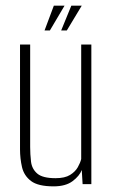

<svg xmlns="http://www.w3.org/2000/svg" viewBox="-20 -653 404 681"><path d="M170 8Q115 8 90 -11Q65 -30 58 -60.5Q51 -91 51 -123V-495H87V-132Q87 -106 90 -80Q93 -54 112 -37.5Q131 -21 177 -21Q210 -21 228.5 -32.5Q247 -44 256 -60Q265 -76 268 -89V-495H304V0H273L270 -50Q262 -29 237.5 -10.5Q213 8 170 8ZM138 -545 171 -633H209L157 -545ZM197 -545 233 -633H270L217 -545Z"/></svg>

Font: Alumni Sans ExtraLight
Style: Regular
Weight: 250
Version: Version 1.018